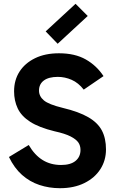

<svg xmlns="http://www.w3.org/2000/svg" viewBox="-20 -973 605 1009"><path d="M295 16Q238 16 187 -1Q136 -18 95.5 -54Q55 -90 27 -148L131 -211Q162 -158 204 -132Q246 -106 301 -106Q351 -106 377 -127.5Q403 -149 403 -185Q403 -208 391.5 -224.5Q380 -241 351 -256Q322 -271 267 -283Q185 -303 138.5 -333Q92 -363 73 -403.5Q54 -444 54 -493Q54 -552 82.5 -596.5Q111 -641 164 -667Q217 -693 290 -693Q374 -693 431 -660.5Q488 -628 524 -573L420 -502Q392 -538 356.5 -553.5Q321 -569 284 -569Q236 -569 210.5 -550Q185 -531 185 -497Q185 -467 210.5 -445.5Q236 -424 310 -406Q394 -386 444 -357Q494 -328 515.5 -287Q537 -246 537 -188Q537 -130 507.5 -84Q478 -38 423.5 -11Q369 16 295 16ZM283 -743 220 -808 377 -953 441 -889Z"/></svg>

Font: Gabarito SemiBold
Style: Regular
Weight: 600
Designer: Leandro Assis / Alvaro Franca / Felipe Casaprima
Foundry: Naipe Foundry
Version: Version 1.000